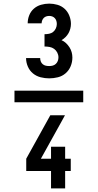

<svg xmlns="http://www.w3.org/2000/svg" viewBox="-20 -873 540 1061"><path d="M60 -308V-372H440V-308ZM252 -440Q228 -440 204.5 -446Q181 -452 162.5 -467Q144 -482 134 -505Q124 -528 124 -552H202Q202 -542 205.5 -533Q209 -524 216.5 -518Q224 -512 233 -510Q242 -508 252 -508Q262 -508 271.5 -510.5Q281 -513 288.5 -520Q296 -527 299.5 -536.5Q303 -546 303 -556Q303 -570 296.5 -582.5Q290 -595 279 -603Q268 -611 254 -613.5Q240 -616 226 -616V-684Q239 -684 251.5 -686.5Q264 -689 273.5 -696.5Q283 -704 288.5 -716Q294 -728 294 -740Q294 -749 291.5 -757.5Q289 -766 283 -772.5Q277 -779 269 -782Q261 -785 252 -785Q244 -785 236 -782.5Q228 -780 222 -774Q216 -768 213 -760Q210 -752 210 -744H133Q133 -767 141.5 -788.5Q150 -810 167 -825Q184 -840 206.5 -846.5Q229 -853 252 -853Q275 -853 297.5 -846.5Q320 -840 337 -824.5Q354 -809 363 -786.5Q372 -764 372 -741Q372 -728 368.5 -714.5Q365 -701 358.5 -689.5Q352 -678 342 -668Q332 -658 320 -651Q334 -645 345 -634.5Q356 -624 364 -611.5Q372 -599 376 -584.5Q380 -570 380 -555Q380 -530 370.5 -507Q361 -484 342.5 -468Q324 -452 300 -446Q276 -440 252 -440ZM262 168V72H125V4L258 -236H339L322 -205L206 4H262V-62H340V4H371V72H340V168Z"/></svg>

Font: Iosevka Curly Semibold
Style: Regular
Weight: 600
Monospace: yes
Designer: Belleve Invis
Foundry: Belleve Invis
Version: Version 22.1.2; ttfautohint (v1.8.4)